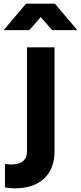

<svg xmlns="http://www.w3.org/2000/svg" viewBox="-92 -804 441 1046"><path d="M-65 217V89Q-49 92 -31 92Q55 92 55 20V-546H205V20Q205 116 148 169Q91 222 -11 222Q-43 222 -65 217ZM50 -784H207L329 -640H192L130 -711L68 -640H-72Z"/></svg>

Font: BLUETTI 2.0
Style: Bold
Weight: 700
Designer: Stijn de Vries
Foundry: tokotype
Version: Version 2.005;October 31, 2023;FontCreator 14.0.0.2814 64-bi